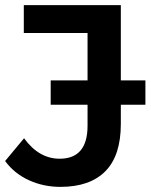

<svg xmlns="http://www.w3.org/2000/svg" viewBox="-33 -720 588 750"><path d="M203 10Q137 10 80 -16Q23 -42 -13 -91L61 -180Q119 -100 200 -100Q309 -100 309 -229V-311H165V-406H309V-591H60V-700H439V-406H535V-311H439V-236Q439 -112 378.5 -51Q318 10 203 10Z"/></svg>

Font: Montserrat SemiBold
Style: Regular
Weight: 600
Designer: Julieta Ulanovsky
Foundry: Julieta Ulanovsky
Version: Version 9.000; ttfautohint (v1.8.4.7-5d5b)